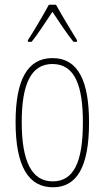

<svg xmlns="http://www.w3.org/2000/svg" viewBox="-20 -783 443 813"><path d="M217 -763H187C163 -719 119 -644 98 -613V-606H114C141 -639 177 -696 202 -733C229 -693 263 -640 291 -606H306V-613C294 -632 243 -716 217 -763ZM357 -264C357 -433 315 -537 202 -537C96 -537 46 -444 46 -266C46 -80 100 10 204 10C306 10 357 -77 357 -264ZM72 -266C72 -424 110 -512 202 -512C298 -512 331 -418 331 -265C331 -94 291 -15 203 -15C113 -15 72 -102 72 -266Z"/></svg>

Font: Noto Sans Ethiopic ExtraCondensed Thin
Style: Regular
Weight: 100
Width: 2
Designer: Monotype Design Team
Foundry: Monotype Imaging Inc.
Version: Version 2.102